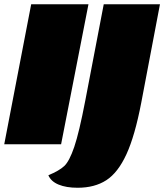

<svg xmlns="http://www.w3.org/2000/svg" viewBox="-31 -680 774 905"><path d="M116 -660H386L257 0H-11ZM335 205Q281 205 245 190Q209 175 197 146Q248 125 272 102.5Q296 80 319 12.5Q342 -55 371 -206L458 -660H723L635 -197Q605 -40 565 47Q525 134 470 169.5Q415 205 335 205Z"/></svg>

Font: Sansita Black Italic
Style: Regular
Weight: 900
Italic angle: -11°
Designer: Pablo Cosgaya
Foundry: Omnibus-Type
Version: Version 1.006